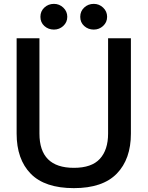

<svg xmlns="http://www.w3.org/2000/svg" viewBox="-20 -961 764 993"><path d="M66 -270V-763H184V-270Q184 -93 362 -93Q454 -93 496.5 -139.5Q539 -186 539 -270V-763H657V-270Q657 -138 584 -63Q511 12 362 12Q212 12 139 -62.5Q66 -137 66 -270ZM189 -874Q189 -903 209.5 -922Q230 -941 259 -941Q287 -941 307.5 -921.5Q328 -902 328 -874Q328 -846 307.5 -827Q287 -808 259 -808Q230 -808 209.5 -826.5Q189 -845 189 -874ZM395 -874Q395 -903 415.5 -922Q436 -941 465 -941Q493 -941 513.5 -921.5Q534 -902 534 -874Q534 -846 513.5 -827Q493 -808 465 -808Q436 -808 415.5 -826.5Q395 -845 395 -874Z"/></svg>

Font: Open Sauce Sans Medium
Style: Regular
Weight: 500
Designer: Alfredo Marco Pradil
Foundry: Creative Sauce Fz LLC
Version: Version 1.477